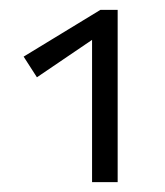

<svg xmlns="http://www.w3.org/2000/svg" viewBox="-20 -776 335 390"><path d="M184 -756H219V-406H167V-695L55 -619L28 -661Z"/></svg>

Font: EauTestInfant
Style: Regular
Weight: 400
Designer: Christian Thalmann (Catharsis Fonts)
Version: Version 0.001;PS 000.001;hotconv 1.0.88;makeotf.lib2.5.64775